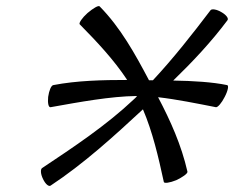

<svg xmlns="http://www.w3.org/2000/svg" viewBox="-20 -584 773 634"><path d="M147 -230C242 -247 345 -266 431 -267L432 -266C429 -263 426 -259 422 -256C331 -170 224 -99 119 -29C113 -25 114 -9 122 7C130 24 141 33 147 29C256 -43 355 -133 452 -223C484 -148 503 -66 521 17C522 22 540 20 562 11C583 1 600 -11 599 -17C579 -105 543 -185 502 -263C563 -256 632 -242 693 -230C699 -229 712 -244 722 -264C733 -285 736 -302 730 -303C682 -313 618 -317 552 -318C617 -381 678 -446 731 -517C736 -523 727 -535 711 -544C696 -553 679 -556 675 -550C615 -471 553 -392 485 -319C481 -319 477 -319 472 -319C426 -406 378 -493 309 -563C305 -567 288 -557 269 -541C251 -525 240 -508 243 -504C300 -446 355 -388 400 -320C318 -320 234 -318 156 -303C149 -302 142 -285 139 -264C137 -244 140 -229 147 -230Z"/></svg>

Font: Nupuram Light Oblique
Style: Regular
Weight: 300
Designer: Santhosh Thottingal (santhosh.thottingal@gmail.com)
Foundry: SMC
Version: Version 1.000